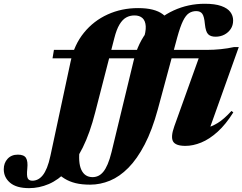

<svg xmlns="http://www.w3.org/2000/svg" viewBox="-224 -760 1288 1020"><path d="M151.5 -434.5Q170.5 -523 222 -586.2Q273.5 -649.5 347.8 -683.2Q422 -717 509.5 -717Q554.5 -717 586.8 -708.8Q619 -700.5 640 -685Q661 -669.5 672.5 -648.5L537 -548Q552 -592 550.2 -620.8Q548.5 -649.5 533 -663.8Q517.5 -678 490.5 -678Q466 -678 446.2 -667Q426.5 -656 410.8 -629.8Q395 -603.5 383.5 -558L282 -164Q254 -53.5 215.8 23.5Q177.5 100.5 131.8 148.2Q86 196 35 217.8Q-16 239.5 -69.5 239.5Q-136.5 239.5 -170.2 211Q-204 182.5 -204 139Q-204 106 -183.8 83.8Q-163.5 61.5 -129 61.5Q-96.5 61.5 -85.8 79.2Q-75 97 -79 135.5Q-83 174 -76.8 187Q-70.5 200 -52 200Q-37 200 -23.2 193.2Q-9.5 186.5 2.8 171.5Q15 156.5 25.5 130.8Q36 105 44 67ZM486 -438Q509 -534 565 -601.5Q621 -669 698.5 -704.5Q776 -740 863.5 -740Q918 -740 951.2 -728.2Q984.5 -716.5 999.5 -696.5Q1014.5 -676.5 1014.5 -651.5Q1014.5 -625.5 1001.8 -606.2Q989 -587 968 -576Q947 -565 921 -565Q894.5 -565 881.5 -578.5Q868.5 -592 864.5 -632Q861 -672 850.8 -686.5Q840.5 -701 818.5 -701Q797 -701 780 -690Q763 -679 748.2 -649Q733.5 -619 717.5 -561L614.5 -179.5Q584.5 -69 544.5 7.8Q504.5 84.5 458 131.5Q411.5 178.5 360 199.8Q308.5 221 255 221Q210.5 221 177.8 213Q145 205 119.2 189Q93.5 173 69 150L200 26Q190 102.5 208 141.8Q226 181 268 181Q283.5 181 297.8 174.5Q312 168 324.5 153Q337 138 348 112.2Q359 86.5 368.5 48ZM55 -450 62.5 -495H876Q912 -495 948.8 -498.8Q985.5 -502.5 1019.5 -510H1044.5L877.5 -42.5L817 -74.5Q843.5 -75 871.5 -80.8Q899.5 -86.5 932.5 -106.5Q965.5 -126.5 1005.5 -170.5L1015.5 -163Q975.5 -99 932 -59.8Q888.5 -20.5 845 -2.8Q801.5 15 761 15Q708.5 15 695.2 -9Q682 -33 702 -89L836.5 -464L902.5 -450Z"/></svg>

Font: Newsreader 60pt ExtraBold
Style: Italic
Weight: 800
Italic angle: -17°
Designer: Hugues Gentile
Foundry: Production Type
Version: Version 1.003